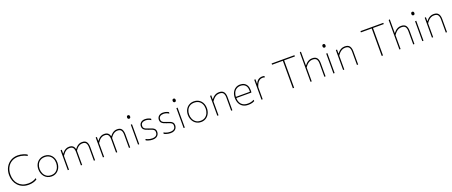

<svg xmlns="http://www.w3.org/2000/svg" viewBox="175 -2605 10546 4481"><g transform="rotate(-20 5448.0 -365.0)"><path d="M417 9Q334 9 267.8 -19.2Q201.5 -47.5 155.2 -97.8Q109 -148 84.5 -215Q60 -282 60 -359Q60 -467.5 105 -550Q150 -632.5 227.5 -678.8Q305 -725 403 -725Q439 -725 472.5 -719.5Q506 -714 535.2 -704.8Q564.5 -695.5 588.8 -685.2Q613 -675 630 -665L625 -630Q586.5 -652 549 -665.8Q511.5 -679.5 474.8 -685.8Q438 -692 402 -692Q311.5 -692 241.8 -650.5Q172 -609 132.5 -534Q93 -459 93 -358Q93 -288.5 113.5 -228Q134 -167.5 174.8 -121.8Q215.5 -76 275.8 -50Q336 -24 415 -24Q442 -24 468.8 -27.2Q495.5 -30.5 521.5 -37.2Q547.5 -44 572 -55.2Q596.5 -66.5 619 -82L625 -47Q604 -32.5 579.2 -21.8Q554.5 -11 527.8 -4.2Q501 2.5 473 5.8Q445 9 417 9Z M986 9Q930 9 886 -12Q842 -33 811.2 -69.2Q780.5 -105.5 764.2 -152.5Q748 -199.5 748 -251Q748 -325 778.2 -382Q808.5 -439 862.2 -471.5Q916 -504 986 -504Q1040 -504 1083.2 -485Q1126.5 -466 1157.5 -431.5Q1188.5 -397 1204.8 -351Q1221 -305 1221 -251Q1221 -178.5 1191.8 -119.5Q1162.5 -60.5 1109.5 -25.8Q1056.5 9 986 9ZM986 -23Q1054.5 -23 1099.8 -55.8Q1145 -88.5 1167.5 -140.5Q1190 -192.5 1190 -251Q1190 -316.5 1165.2 -366.2Q1140.5 -416 1094.8 -444Q1049 -472 986 -472Q918.5 -472 872.2 -442.5Q826 -413 802.5 -362.8Q779 -312.5 779 -251Q779 -192.5 801.8 -140.5Q824.5 -88.5 870.5 -55.8Q916.5 -23 986 -23Z M1388 0Q1388 -56.5 1388 -108.5Q1388 -160.5 1388 -221V-271Q1388 -324.5 1388 -381.5Q1388 -438.5 1388 -494L1418 -497V-402H1424Q1438.5 -422.5 1462.8 -446.2Q1487 -470 1521.2 -487Q1555.5 -504 1600 -504Q1664 -504 1697.5 -472.8Q1731 -441.5 1740 -383L1741 -379Q1742.5 -366.5 1743.2 -353.5Q1744 -340.5 1744 -326Q1744 -294 1744 -271.8Q1744 -249.5 1744 -221Q1744 -163.5 1744 -110Q1744 -56.5 1744 0H1714Q1714 -56.5 1714 -110Q1714 -163.5 1714 -221V-326Q1714 -398 1689 -435Q1664 -472 1598 -472Q1557.5 -472 1524.8 -454.5Q1492 -437 1465.8 -408Q1439.5 -379 1418 -345V-221Q1418 -160.5 1418 -108.5Q1418 -56.5 1418 0ZM2035 0Q2035 -56.5 2035 -110Q2035 -163.5 2035 -221V-326Q2035 -398 2010 -435Q1985 -472 1919 -472Q1878.5 -472 1845.8 -454.8Q1813 -437.5 1786.5 -408.8Q1760 -380 1739 -345L1735 -399H1741Q1757.5 -421 1782.5 -445.5Q1807.5 -470 1842 -487Q1876.5 -504 1921 -504Q2002 -504 2033.5 -456.2Q2065 -408.5 2065 -326Q2065 -294 2065 -271.8Q2065 -249.5 2065 -221Q2065 -163.5 2065 -110Q2065 -56.5 2065 0Z M2260 0Q2260 -56.5 2260 -108.5Q2260 -160.5 2260 -221V-271Q2260 -324.5 2260 -381.5Q2260 -438.5 2260 -494L2290 -497V-402H2296Q2310.5 -422.5 2334.8 -446.2Q2359 -470 2393.2 -487Q2427.5 -504 2472 -504Q2536 -504 2569.5 -472.8Q2603 -441.5 2612 -383L2613 -379Q2614.5 -366.5 2615.2 -353.5Q2616 -340.5 2616 -326Q2616 -294 2616 -271.8Q2616 -249.5 2616 -221Q2616 -163.5 2616 -110Q2616 -56.5 2616 0H2586Q2586 -56.5 2586 -110Q2586 -163.5 2586 -221V-326Q2586 -398 2561 -435Q2536 -472 2470 -472Q2429.5 -472 2396.8 -454.5Q2364 -437 2337.8 -408Q2311.5 -379 2290 -345V-221Q2290 -160.5 2290 -108.5Q2290 -56.5 2290 0ZM2907 0Q2907 -56.5 2907 -110Q2907 -163.5 2907 -221V-326Q2907 -398 2882 -435Q2857 -472 2791 -472Q2750.5 -472 2717.8 -454.8Q2685 -437.5 2658.5 -408.8Q2632 -380 2611 -345L2607 -399H2613Q2629.5 -421 2654.5 -445.5Q2679.5 -470 2714 -487Q2748.5 -504 2793 -504Q2874 -504 2905.5 -456.2Q2937 -408.5 2937 -326Q2937 -294 2937 -271.8Q2937 -249.5 2937 -221Q2937 -163.5 2937 -110Q2937 -56.5 2937 0Z M3132 0Q3132 -56.5 3132 -108.5Q3132 -160.5 3132 -221V-271Q3132 -311.5 3132 -348.2Q3132 -385 3132 -420.8Q3132 -456.5 3132 -494L3162 -495.5Q3162 -458 3162 -422Q3162 -386 3162 -349Q3162 -312 3162 -271V-221Q3162 -160.5 3162 -108.5Q3162 -56.5 3162 0ZM3145 -638Q3129.5 -638 3118.8 -649Q3108 -660 3108 -681Q3108 -703.5 3118.8 -714.2Q3129.5 -725 3146 -725Q3162.5 -725 3172.8 -714Q3183 -703 3183 -681Q3183 -660 3172.8 -649Q3162.5 -638 3145 -638Z M3496 9Q3468.5 9 3438.8 3.8Q3409 -1.5 3381.8 -10.5Q3354.5 -19.5 3334 -31L3339 -65Q3362 -52 3387.5 -42.5Q3413 -33 3440.2 -28Q3467.5 -23 3496 -23Q3531 -23 3560.2 -32.5Q3589.5 -42 3607.2 -65.8Q3625 -89.5 3625 -133Q3625 -161.5 3611.2 -179.5Q3597.5 -197.5 3565 -211.8Q3532.5 -226 3477 -243Q3441.5 -254 3410.2 -269Q3379 -284 3359.5 -309Q3340 -334 3340 -375Q3340 -432 3379.5 -468Q3419 -504 3487 -504Q3513 -504 3538 -498.8Q3563 -493.5 3585.2 -484.8Q3607.5 -476 3625 -465L3621 -430Q3595.5 -446.5 3572 -455.8Q3548.5 -465 3527.2 -468.5Q3506 -472 3487 -472Q3464.5 -472 3437.5 -465Q3410.5 -458 3390.8 -437Q3371 -416 3371 -374Q3371 -345.5 3383.8 -327Q3396.5 -308.5 3424.2 -295Q3452 -281.5 3497 -268Q3543 -254 3579 -238.8Q3615 -223.5 3635.5 -198.5Q3656 -173.5 3656 -130Q3656 -93 3639.2 -61.2Q3622.5 -29.5 3587.2 -10.2Q3552 9 3496 9Z M3942 9Q3914.5 9 3884.8 3.8Q3855 -1.5 3827.8 -10.5Q3800.5 -19.5 3780 -31L3785 -65Q3808 -52 3833.5 -42.5Q3859 -33 3886.2 -28Q3913.5 -23 3942 -23Q3977 -23 4006.2 -32.5Q4035.5 -42 4053.2 -65.8Q4071 -89.5 4071 -133Q4071 -161.5 4057.2 -179.5Q4043.5 -197.5 4011 -211.8Q3978.5 -226 3923 -243Q3887.5 -254 3856.2 -269Q3825 -284 3805.5 -309Q3786 -334 3786 -375Q3786 -432 3825.5 -468Q3865 -504 3933 -504Q3959 -504 3984 -498.8Q4009 -493.5 4031.2 -484.8Q4053.5 -476 4071 -465L4067 -430Q4041.5 -446.5 4018 -455.8Q3994.5 -465 3973.2 -468.5Q3952 -472 3933 -472Q3910.5 -472 3883.5 -465Q3856.5 -458 3836.8 -437Q3817 -416 3817 -374Q3817 -345.5 3829.8 -327Q3842.5 -308.5 3870.2 -295Q3898 -281.5 3943 -268Q3989 -254 4025 -238.8Q4061 -223.5 4081.5 -198.5Q4102 -173.5 4102 -130Q4102 -93 4085.2 -61.2Q4068.5 -29.5 4033.2 -10.2Q3998 9 3942 9Z M4264 0Q4264 -56.5 4264 -108.5Q4264 -160.5 4264 -221V-271Q4264 -311.5 4264 -348.2Q4264 -385 4264 -420.8Q4264 -456.5 4264 -494L4294 -495.5Q4294 -458 4294 -422Q4294 -386 4294 -349Q4294 -312 4294 -271V-221Q4294 -160.5 4294 -108.5Q4294 -56.5 4294 0ZM4277 -638Q4261.5 -638 4250.8 -649Q4240 -660 4240 -681Q4240 -703.5 4250.8 -714.2Q4261.5 -725 4278 -725Q4294.5 -725 4304.8 -714Q4315 -703 4315 -681Q4315 -660 4304.8 -649Q4294.5 -638 4277 -638Z M4699 9Q4643 9 4599 -12Q4555 -33 4524.2 -69.2Q4493.5 -105.5 4477.2 -152.5Q4461 -199.5 4461 -251Q4461 -325 4491.2 -382Q4521.5 -439 4575.2 -471.5Q4629 -504 4699 -504Q4753 -504 4796.2 -485Q4839.5 -466 4870.5 -431.5Q4901.5 -397 4917.8 -351Q4934 -305 4934 -251Q4934 -178.5 4904.8 -119.5Q4875.5 -60.5 4822.5 -25.8Q4769.5 9 4699 9ZM4699 -23Q4767.5 -23 4812.8 -55.8Q4858 -88.5 4880.5 -140.5Q4903 -192.5 4903 -251Q4903 -316.5 4878.2 -366.2Q4853.5 -416 4807.8 -444Q4762 -472 4699 -472Q4631.5 -472 4585.2 -442.5Q4539 -413 4515.5 -362.8Q4492 -312.5 4492 -251Q4492 -192.5 4514.8 -140.5Q4537.5 -88.5 4583.5 -55.8Q4629.5 -23 4699 -23Z M5101 0Q5101 -56.5 5101 -108.5Q5101 -160.5 5101 -221V-271Q5101 -324.5 5101 -381.5Q5101 -438.5 5101 -494L5131 -497V-401H5137Q5152 -422 5177.8 -446Q5203.5 -470 5239.8 -487Q5276 -504 5323 -504Q5405.5 -504 5440.2 -457.8Q5475 -411.5 5475 -326Q5475 -294 5475 -271.8Q5475 -249.5 5475 -221Q5475 -163.5 5475 -110Q5475 -56.5 5475 0H5445Q5445 -56.5 5445 -110Q5445 -163.5 5445 -221V-326Q5445 -398 5418.5 -435Q5392 -472 5322 -472Q5279 -472 5244.2 -454.8Q5209.5 -437.5 5181.5 -408.8Q5153.5 -380 5131 -345V-221Q5131 -160.5 5131 -108.5Q5131 -56.5 5131 0Z M5874 9Q5791 9 5736.2 -24.8Q5681.5 -58.5 5654.2 -117.2Q5627 -176 5627 -251Q5627 -324.5 5654.8 -381.8Q5682.5 -439 5732 -471.5Q5781.5 -504 5847 -504Q5905.5 -504 5948.5 -479.2Q5991.5 -454.5 6014.8 -408.2Q6038 -362 6038 -297Q6038 -280 6037.2 -265.8Q6036.5 -251.5 6034 -237L6007 -264Q6008 -272.5 6008 -280Q6008 -287.5 6008 -295Q6008 -386 5964 -429Q5920 -472 5848 -472Q5787 -472 5744.5 -443.5Q5702 -415 5680 -365Q5658 -315 5658 -251V-249Q5658 -180 5681.5 -129.2Q5705 -78.5 5752.8 -50.8Q5800.5 -23 5874 -23Q5900.5 -23 5926.5 -27Q5952.5 -31 5977.2 -39.2Q6002 -47.5 6025 -61L6028 -27Q6009 -15.5 5984.5 -7.5Q5960 0.5 5931.8 4.8Q5903.5 9 5874 9ZM5643 -237V-266H6012L6034 -263V-237Z M6198 0Q6198 -56.5 6198 -108.5Q6198 -160.5 6198 -221V-271Q6198 -324.5 6198 -381.5Q6198 -438.5 6198 -494L6228 -497V-388H6233Q6254 -437.5 6283.2 -462.5Q6312.5 -487.5 6342.5 -495.8Q6372.5 -504 6396 -504Q6412 -504 6425.8 -502Q6439.5 -500 6452 -496L6449 -462Q6435 -466.5 6423.2 -469.2Q6411.5 -472 6394 -472Q6379.5 -472 6358.2 -467Q6337 -462 6313.5 -445.2Q6290 -428.5 6267.8 -394.2Q6245.5 -360 6228 -302V-221Q6228 -160.5 6228 -108.5Q6228 -56.5 6228 0Z M6977 0Q6977 -61 6977 -117Q6977 -173 6977 -238V-472Q6977 -537.5 6977 -593.5Q6977 -649.5 6977 -710L6992 -682H6915Q6851.5 -682 6802.5 -682Q6753.5 -682 6709 -682V-713H7276V-682Q7232 -682 7183 -682Q7134 -682 7070 -682H6993L7009 -710Q7009 -649.5 7009 -593.5Q7009 -537.5 7009 -472V-238Q7009 -173 7009 -117Q7009 -61 7009 0Z M7416 0Q7416 -56.5 7416 -108.5Q7416 -160.5 7416 -221V-494Q7416 -558 7416 -617.2Q7416 -676.5 7416 -731L7446 -739Q7446 -678.5 7446 -618.2Q7446 -558 7446 -494V-401H7452Q7467 -422 7492.8 -446Q7518.5 -470 7554.8 -487Q7591 -504 7638 -504Q7720.5 -504 7755.2 -457.8Q7790 -411.5 7790 -326Q7790 -294 7790 -271.8Q7790 -249.5 7790 -221Q7790 -163.5 7790 -110Q7790 -56.5 7790 0H7760Q7760 -56.5 7760 -110Q7760 -163.5 7760 -221V-326Q7760 -398 7733.5 -435Q7707 -472 7637 -472Q7594 -472 7559.2 -454.8Q7524.5 -437.5 7496.5 -408.8Q7468.5 -380 7446 -345V-221Q7446 -160.5 7446 -108.5Q7446 -56.5 7446 0Z M7985 0Q7985 -56.5 7985 -108.5Q7985 -160.5 7985 -221V-271Q7985 -311.5 7985 -348.2Q7985 -385 7985 -420.8Q7985 -456.5 7985 -494L8015 -495.5Q8015 -458 8015 -422Q8015 -386 8015 -349Q8015 -312 8015 -271V-221Q8015 -160.5 8015 -108.5Q8015 -56.5 8015 0ZM7998 -638Q7982.5 -638 7971.8 -649Q7961 -660 7961 -681Q7961 -703.5 7971.8 -714.2Q7982.5 -725 7999 -725Q8015.5 -725 8025.8 -714Q8036 -703 8036 -681Q8036 -660 8025.8 -649Q8015.5 -638 7998 -638Z M8225 0Q8225 -56.5 8225 -108.5Q8225 -160.5 8225 -221V-271Q8225 -324.5 8225 -381.5Q8225 -438.5 8225 -494L8255 -497V-401H8261Q8276 -422 8301.8 -446Q8327.5 -470 8363.8 -487Q8400 -504 8447 -504Q8529.5 -504 8564.2 -457.8Q8599 -411.5 8599 -326Q8599 -294 8599 -271.8Q8599 -249.5 8599 -221Q8599 -163.5 8599 -110Q8599 -56.5 8599 0H8569Q8569 -56.5 8569 -110Q8569 -163.5 8569 -221V-326Q8569 -398 8542.5 -435Q8516 -472 8446 -472Q8403 -472 8368.2 -454.8Q8333.5 -437.5 8305.5 -408.8Q8277.5 -380 8255 -345V-221Q8255 -160.5 8255 -108.5Q8255 -56.5 8255 0Z M9184 0Q9184 -61 9184 -117Q9184 -173 9184 -238V-472Q9184 -537.5 9184 -593.5Q9184 -649.5 9184 -710L9199 -682H9122Q9058.5 -682 9009.5 -682Q8960.5 -682 8916 -682V-713H9483V-682Q9439 -682 9390 -682Q9341 -682 9277 -682H9200L9216 -710Q9216 -649.5 9216 -593.5Q9216 -537.5 9216 -472V-238Q9216 -173 9216 -117Q9216 -61 9216 0Z M9623 0Q9623 -56.5 9623 -108.5Q9623 -160.5 9623 -221V-494Q9623 -558 9623 -617.2Q9623 -676.5 9623 -731L9653 -739Q9653 -678.5 9653 -618.2Q9653 -558 9653 -494V-401H9659Q9674 -422 9699.8 -446Q9725.5 -470 9761.8 -487Q9798 -504 9845 -504Q9927.5 -504 9962.2 -457.8Q9997 -411.5 9997 -326Q9997 -294 9997 -271.8Q9997 -249.5 9997 -221Q9997 -163.5 9997 -110Q9997 -56.5 9997 0H9967Q9967 -56.5 9967 -110Q9967 -163.5 9967 -221V-326Q9967 -398 9940.5 -435Q9914 -472 9844 -472Q9801 -472 9766.2 -454.8Q9731.5 -437.5 9703.5 -408.8Q9675.5 -380 9653 -345V-221Q9653 -160.5 9653 -108.5Q9653 -56.5 9653 0Z M10192 0Q10192 -56.5 10192 -108.5Q10192 -160.5 10192 -221V-271Q10192 -311.5 10192 -348.2Q10192 -385 10192 -420.8Q10192 -456.5 10192 -494L10222 -495.5Q10222 -458 10222 -422Q10222 -386 10222 -349Q10222 -312 10222 -271V-221Q10222 -160.5 10222 -108.5Q10222 -56.5 10222 0ZM10205 -638Q10189.5 -638 10178.8 -649Q10168 -660 10168 -681Q10168 -703.5 10178.8 -714.2Q10189.5 -725 10206 -725Q10222.5 -725 10232.8 -714Q10243 -703 10243 -681Q10243 -660 10232.8 -649Q10222.5 -638 10205 -638Z M10432 0Q10432 -56.5 10432 -108.5Q10432 -160.5 10432 -221V-271Q10432 -324.5 10432 -381.5Q10432 -438.5 10432 -494L10462 -497V-401H10468Q10483 -422 10508.8 -446Q10534.5 -470 10570.8 -487Q10607 -504 10654 -504Q10736.5 -504 10771.2 -457.8Q10806 -411.5 10806 -326Q10806 -294 10806 -271.8Q10806 -249.5 10806 -221Q10806 -163.5 10806 -110Q10806 -56.5 10806 0H10776Q10776 -56.5 10776 -110Q10776 -163.5 10776 -221V-326Q10776 -398 10749.5 -435Q10723 -472 10653 -472Q10610 -472 10575.2 -454.8Q10540.5 -437.5 10512.5 -408.8Q10484.5 -380 10462 -345V-221Q10462 -160.5 10462 -108.5Q10462 -56.5 10462 0Z"/></g></svg>

Font: Commissioner Thin Thin
Style: Regular
Weight: 250
Version: Version 1.000